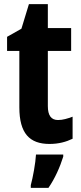

<svg xmlns="http://www.w3.org/2000/svg" viewBox="-20 -682 388 923"><path d="M259 -105C226 -105 210 -127 210 -172V-437H322V-547H210V-662H119L83 -544L14 -505V-437H73V-166C73 -41 122 10 218 10C262 10 298 0 329 -15V-121C305 -112 282 -105 259 -105ZM284 71V61H153C151 101 138 172 128 208V221H213C244 176 268 122 284 71Z"/></svg>

Font: Noto Sans Thai Looped Condensed
Style: Bold
Weight: 700
Width: 3
Designer: Sasikarn Vongin, Ben Mitchell
Foundry: The Fontpad Ltd
Version: Version 1.001